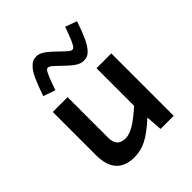

<svg xmlns="http://www.w3.org/2000/svg" viewBox="-205 -881 1025 1025"><g transform="rotate(-45 307.0 -368.5)"><path d="M293.9 -609.9Q262.7 -640.1 251.7 -648.7Q240.7 -657.2 232.9 -657.2Q225.6 -657.2 219.7 -649.9Q213.9 -642.6 203.6 -618.2Q193.4 -593.8 175.8 -543L107.9 -566.9Q127.4 -624.5 143.8 -660.9Q160.2 -697.3 175.5 -714.6Q190.9 -731.9 203.1 -737.5Q215.3 -743.2 231.9 -743.2Q251 -743.2 272 -730.2Q293 -717.3 332 -679.2Q365.7 -647 375.2 -639.4Q384.8 -631.8 393.1 -631.8Q400.4 -631.8 406.5 -638.9Q412.6 -646 423.6 -670.9Q434.6 -695.8 452.1 -746.1L518.1 -722.2Q498.5 -664.6 482.2 -628.4Q465.8 -592.3 450.4 -575Q435.1 -557.6 422.9 -552.2Q410.6 -546.9 394 -546.9Q375 -546.9 353.5 -559.6Q332 -572.3 293.9 -609.9ZM525.9 0H426.8L419.9 -92.8Q358.9 -36.6 314.5 -13.9Q270 8.8 223.1 8.8Q84 8.8 84 -145V-471.2H195.8V-166Q195.8 -130.4 211.2 -113.3Q226.6 -96.2 259.8 -96.2Q288.1 -96.2 323.2 -116.9Q358.4 -137.7 414.1 -187V-471.2H525.9Z"/></g></svg>

Font: IntelOne Mono Medium
Style: Regular
Weight: 500
Designer: Fred Shallcrass
Foundry: Frere-Jones Type LLC
Version: Version 1.200;hotconv 1.1.0;makeotfexe 2.6.0;FJTRelease1.2